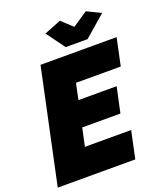

<svg xmlns="http://www.w3.org/2000/svg" viewBox="-166 -1019 951 1124"><g transform="rotate(-20 309.5 -457.0)"><path d="M148 -710H622L586 -540H307L286 -440H524L490 -282H252L228 -170H516L480 0H-3ZM238 -872 343 -914 410 -851 504 -914 591 -872 458 -757H322Z"/></g></svg>

Font: Raleway Thin Black
Style: Italic
Weight: 900
Italic angle: -12°
Version: Version 4.026